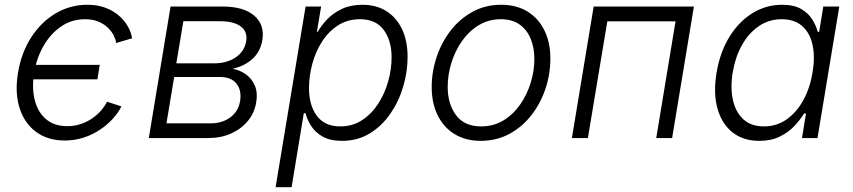

<svg xmlns="http://www.w3.org/2000/svg" viewBox="-20 -573 3542 797"><path d="M249.5 10.3Q178.2 10.3 129.9 -25.4Q81.5 -61 61.3 -124.5Q41 -188 54.7 -270.5Q68.4 -354.5 109.6 -418.2Q150.9 -481.9 211.2 -517.6Q271.5 -553.2 342.8 -553.2Q384.3 -553.2 417 -541Q449.7 -528.8 473.1 -508.5Q496.6 -488.3 510.5 -463.6Q524.4 -439 528.3 -414.1L462.4 -394.5Q460 -409.7 451.4 -426.8Q442.9 -443.8 426.8 -459Q410.6 -474.1 387.5 -483.6Q364.3 -493.2 333 -493.2Q277.3 -493.2 233.4 -462.9Q189.5 -432.6 160.6 -382.3Q131.8 -332 121.6 -270.5Q111.8 -210 123.8 -159.7Q135.7 -109.4 169.9 -79.3Q204.1 -49.3 259.3 -49.3Q291 -49.3 318.1 -59.1Q345.2 -68.8 366.5 -84.2Q387.7 -99.6 402.3 -117.4Q417 -135.3 424.3 -150.9L483.9 -131.3Q471.7 -106 449.2 -81.1Q426.8 -56.2 396.2 -35.4Q365.7 -14.6 328.4 -2.2Q291 10.3 249.5 10.3ZM105.5 -243.7 115.2 -303.7H394L384.3 -243.7Z M597.7 0 688 -545.9H903.3Q991.7 -545.9 1035.6 -507.8Q1079.6 -469.7 1068.8 -405.8Q1061 -358.4 1027.8 -328.4Q994.6 -298.3 945.3 -287.6Q977.1 -281.7 1001.7 -263.7Q1026.4 -245.6 1038.3 -216.6Q1050.3 -187.5 1043.5 -147.9Q1036.6 -105 1009.3 -71.5Q981.9 -38.1 939.7 -19Q897.5 0 844.7 0ZM670.9 -61H854.5Q901.9 -61 935.5 -85.4Q969.2 -109.9 976.6 -153.3Q983.9 -197.8 961.7 -225.6Q939.5 -253.4 893.6 -253.4H703.1ZM711.9 -310.1H868.2Q921.9 -310.1 958.3 -334.7Q994.6 -359.4 1002 -401.9Q1008.3 -441.9 979.2 -463.4Q950.2 -484.9 893.1 -484.9H741.2Z M1124 204.1 1248.5 -545.9H1313L1295.4 -440.9H1298.8Q1314 -467.3 1338.6 -493.2Q1363.3 -519 1399.4 -536.1Q1435.5 -553.2 1484.4 -553.2Q1542.5 -553.2 1584.5 -526.4Q1626.5 -499.5 1649.2 -451.2Q1671.9 -402.8 1671.9 -336.4Q1671.9 -273.9 1653.3 -212.2Q1634.8 -150.4 1599.6 -99.9Q1564.5 -49.3 1514.2 -18.8Q1463.9 11.7 1399.9 11.7Q1349.6 11.7 1318.4 -6.6Q1287.1 -24.9 1270.8 -51.5Q1254.4 -78.1 1248 -103.5H1241.2L1190.4 204.1ZM1392.1 -48.3Q1443.4 -48.3 1482.9 -74.2Q1522.5 -100.1 1549.8 -142.3Q1577.1 -184.6 1591.3 -235.1Q1605.5 -285.6 1605.5 -335Q1605.5 -404.8 1572.8 -449Q1540 -493.2 1474.1 -493.2Q1422.9 -493.2 1383.3 -467.8Q1343.8 -442.4 1316.9 -400.6Q1290 -358.9 1276.4 -308.1Q1262.7 -257.3 1262.7 -207Q1262.7 -135.7 1295.4 -92Q1328.1 -48.3 1392.1 -48.3Z M1975.6 11.7Q1913.1 11.7 1867.4 -16.1Q1821.8 -43.9 1796.9 -94.2Q1772 -144.5 1772 -211.4Q1772 -275.4 1792.5 -336.4Q1813 -397.5 1850.8 -446.3Q1888.7 -495.1 1941.9 -524.2Q1995.1 -553.2 2060.5 -553.2Q2123.5 -553.2 2169.2 -525.4Q2214.8 -497.6 2239.7 -447.3Q2264.6 -397 2264.6 -330.1Q2264.6 -265.1 2244.1 -204.1Q2223.6 -143.1 2185.3 -94.2Q2147 -45.4 2093.8 -16.8Q2040.5 11.7 1975.6 11.7ZM1977.1 -48.3Q2028.8 -48.3 2069.8 -73.2Q2110.8 -98.1 2139.4 -139.4Q2168 -180.7 2183.1 -230Q2198.2 -279.3 2198.2 -328.1Q2198.2 -375.5 2182.6 -412.8Q2167 -450.2 2136.2 -471.7Q2105.5 -493.2 2059.1 -493.2Q2008.3 -493.2 1967.5 -468.5Q1926.8 -443.8 1897.9 -402.8Q1869.1 -361.8 1853.8 -312.3Q1838.4 -262.7 1838.4 -212.4Q1838.4 -141.6 1873 -95Q1907.7 -48.3 1977.1 -48.3Z M2860.4 -545.9 2770 0H2704.1L2784.2 -484.4H2501L2420.4 0H2354L2444.3 -545.9Z M3131.8 11.7Q3064.9 11.7 3020.3 -23.9Q2975.6 -59.6 2958 -123.5Q2940.4 -187.5 2954.6 -272Q2968.8 -356.4 3007.6 -419.7Q3046.4 -482.9 3103 -518.1Q3159.7 -553.2 3226.1 -553.2Q3275.9 -553.2 3305.9 -535.6Q3335.9 -518.1 3351.8 -492.2Q3367.7 -466.3 3374.5 -440.9H3380.4L3397.5 -545.9H3463.9L3373.5 0H3309.1L3325.7 -102.1H3317.9Q3302.2 -76.2 3277.3 -49.8Q3252.4 -23.4 3216.6 -5.9Q3180.7 11.7 3131.8 11.7ZM3151.4 -48.3Q3204.1 -48.3 3245.4 -77.4Q3286.6 -106.4 3314.5 -157Q3342.3 -207.5 3353 -272.5Q3363.8 -337.4 3352.8 -387.2Q3341.8 -437 3309.6 -465.1Q3277.3 -493.2 3225.1 -493.2Q3170.9 -493.2 3128.7 -463.6Q3086.4 -434.1 3059.1 -384.3Q3031.7 -334.5 3021.5 -272.5Q3011.2 -210 3022.2 -158.9Q3033.2 -107.9 3065.4 -78.1Q3097.7 -48.3 3151.4 -48.3Z"/></svg>

Font: Inter Light
Style: Italic
Weight: 300
Italic angle: -9.3988°
Designer: Rasmus Andersson
Foundry: rsms
Version: Version 4.001;git-66647c0bb